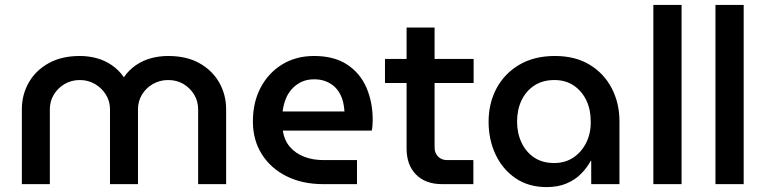

<svg xmlns="http://www.w3.org/2000/svg" viewBox="-20 -750 3118 782"><path d="M69 0V-305Q69 -364 97 -413.5Q125 -463 178 -492.5Q231 -522 305 -522Q341 -522 374 -513Q407 -504 435.5 -484.5Q464 -465 484 -436H485Q505 -465 533.5 -484.5Q562 -504 595.5 -513Q629 -522 665 -522Q740 -522 792.5 -492.5Q845 -463 873 -413.5Q901 -364 901 -305V0H787V-305Q787 -338 770.5 -365Q754 -392 727 -408Q700 -424 665 -424Q631 -424 603 -408Q575 -392 558.5 -365Q542 -338 542 -305V0H428V-305Q428 -338 411 -365Q394 -392 366.5 -408Q339 -424 305 -424Q271 -424 243.5 -408Q216 -392 199.5 -365Q183 -338 183 -305V0Z M1297 0Q1211 0 1146.5 -32.5Q1082 -65 1046 -122.5Q1010 -180 1010 -255Q1010 -334 1042 -394Q1074 -454 1130 -488Q1186 -522 1259 -522Q1341 -522 1394 -487Q1447 -452 1472.5 -393Q1498 -334 1498 -261Q1498 -251 1497 -238Q1496 -225 1494 -218H1132Q1138 -178 1161 -151.5Q1184 -125 1219 -111.5Q1254 -98 1297 -98H1434V0ZM1131 -296H1383Q1382 -315 1377.5 -334Q1373 -353 1363.5 -370Q1354 -387 1339.5 -399.5Q1325 -412 1305 -419.5Q1285 -427 1259 -427Q1229 -427 1206 -415.5Q1183 -404 1167 -385.5Q1151 -367 1142.5 -343.5Q1134 -320 1131 -296Z M1781 0Q1713 0 1674.5 -39Q1636 -78 1636 -145V-638H1750V-150Q1750 -127 1764 -112.5Q1778 -98 1801 -98H1908V0ZM1548 -412V-510H1909V-412Z M2206 12Q2133 12 2080 -24Q2027 -60 1998.5 -120.5Q1970 -181 1970 -254Q1970 -330 2002.5 -390.5Q2035 -451 2095.5 -486.5Q2156 -522 2240 -522Q2323 -522 2381.5 -486.5Q2440 -451 2471.5 -390.5Q2503 -330 2503 -256V0H2388V-95H2386Q2371 -67 2347 -42.5Q2323 -18 2288 -3Q2253 12 2206 12ZM2237 -86Q2282 -86 2315.5 -108.5Q2349 -131 2368 -169.5Q2387 -208 2386 -256Q2386 -304 2368 -341.5Q2350 -379 2317 -401.5Q2284 -424 2238 -424Q2190 -424 2156 -401.5Q2122 -379 2104 -341Q2086 -303 2086 -255Q2086 -208 2104 -169.5Q2122 -131 2155.5 -108.5Q2189 -86 2237 -86Z M2641 0V-730H2756V0Z M2894 0V-730H3009V0Z"/></svg>

Font: MuseoModerno SemiBold Medium
Style: Regular
Weight: 500
Version: Version 1.001